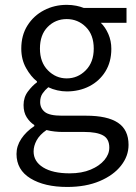

<svg xmlns="http://www.w3.org/2000/svg" viewBox="-20 -532 557 784"><path d="M254.4 231.4Q161.6 231.4 104.5 196.5Q47.4 161.6 47.4 96.7Q47.4 64 66.9 34.7Q86.4 5.4 120.1 -17.1V-21.5Q102.1 -32.7 89.1 -53Q76.2 -73.2 76.2 -103Q76.2 -134.8 94.2 -158.7Q112.3 -182.6 130.9 -195.8V-199.7Q106 -219.2 86.4 -254.2Q66.9 -289.1 66.9 -333.5Q66.9 -388.2 92.3 -428.2Q117.7 -468.3 159.9 -490.2Q202.1 -512.2 252.4 -512.2Q273.4 -512.2 291.3 -508.5Q309.1 -504.9 322.3 -499.5H496.6V-439H391.6Q410.2 -420.9 422.4 -393.1Q434.6 -365.2 434.6 -332.5Q434.6 -279.3 410.4 -240.2Q386.2 -201.2 345 -179.9Q303.7 -158.7 252.4 -158.7Q233.9 -158.7 214.1 -163.1Q194.3 -167.5 177.2 -175.8Q163.6 -164.6 153.8 -150.4Q144 -136.2 144 -115.2Q144 -90.3 162.8 -75Q181.6 -59.6 232.9 -59.6H331.5Q418.5 -59.6 461.7 -30.8Q504.9 -2 504.9 59.6Q504.9 105.5 474.1 144.5Q443.4 183.6 387 207.5Q330.6 231.4 254.4 231.4ZM252.4 -211.9Q297.4 -211.9 330.1 -244.9Q362.8 -277.8 362.8 -333.5Q362.8 -390.1 330.3 -422.1Q297.9 -454.1 252.4 -454.1Q206.5 -454.1 174.8 -422.1Q143.1 -390.1 143.1 -333.5Q143.1 -277.8 175.5 -244.9Q208 -211.9 252.4 -211.9ZM264.6 175.8Q314 175.8 350.1 160.6Q386.2 145.5 406.2 121.6Q426.3 97.7 426.3 70.8Q426.3 34.7 400.6 20.8Q375 6.8 324.2 6.8H234.9Q221.2 6.8 204.1 5.1Q187 3.4 169.9 -1Q142.1 18.1 129.6 41Q117.2 64 117.2 86.4Q117.2 127.4 156.2 151.6Q195.3 175.8 264.6 175.8Z"/></svg>

Font: Akatab
Style: Regular
Weight: 400
Designer: SIL Global
Foundry: SIL Global
Version: Version 4.100